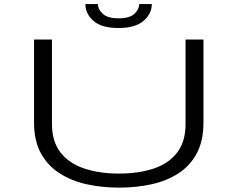

<svg xmlns="http://www.w3.org/2000/svg" viewBox="-20 -890 1140 922"><path d="M552 11Q470 11 396.2 -5.2Q322.5 -21.5 265.8 -58Q209 -94.5 176.2 -154.2Q143.5 -214 143.5 -301.5V-700H229.5V-294Q229.5 -210 270.8 -157.5Q312 -105 384.8 -80.8Q457.5 -56.5 552 -56.5Q646.5 -56.5 718.5 -80.8Q790.5 -105 830.8 -157.5Q871 -210 871 -294V-700H957V-301.5Q957 -214 925.2 -154.2Q893.5 -94.5 837.5 -58Q781.5 -21.5 708 -5.2Q634.5 11 552 11ZM548.5 -755.5Q467.5 -755.5 428.8 -789.8Q390 -824 390 -870.5H450Q450 -846 473.2 -824Q496.5 -802 549.5 -802Q603 -802 625.8 -824Q648.5 -846 648.5 -870.5H709Q709 -824 669.2 -789.8Q629.5 -755.5 548.5 -755.5Z"/></svg>

Font: Trispace Expanded Light
Style: Regular
Weight: 300
Width: 7
Designer: Tyler Finck
Foundry: Etcetera Type Company
Version: Version 1.210; ttfautohint (v1.8.3)